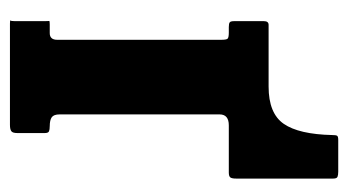

<svg xmlns="http://www.w3.org/2000/svg" viewBox="-177 -523 700 386"><g transform="rotate(90 173.0 -330.0)"><path d="M45.5 -440H34.5Q27.5 -440 25 -441.8Q22.5 -443.5 22.5 -451V-510.5Q22.5 -520 30 -520H154Q208 -520 229 -550.5Q250 -581 251.5 -648Q251.5 -655 252.8 -657.5Q254 -660 261.5 -660H325Q332 -660 335.5 -658.5Q339 -657 339 -650V-454.5Q339 -446.5 336.8 -443.2Q334.5 -440 327 -440H232Q210 -440 210 -421.5V-100Q210 -88 215.8 -84Q221.5 -80 234 -80H233.5Q240.5 -80 244 -78.5Q247.5 -77 247.5 -70V-15Q247.5 -5.5 243.8 -2.8Q240 0 231 0H27.5Q20 0 21.2 -1.2Q22.5 -2.5 22.5 -10V-71Q22.5 -77.5 22.2 -78.8Q22 -80 28.5 -80H46.5Q60 -80 60 -95V-425Q60 -435 57.8 -437.5Q55.5 -440 45.5 -440Z"/></g></svg>

Font: Besley* Condensed
Style: Bold
Weight: 700
Width: 3
Designer: Owen Earl
Foundry: indestructible type*
Version: Version 3.000; ttfautohint (v1.8.3)